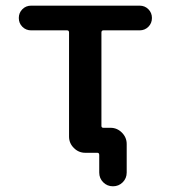

<svg xmlns="http://www.w3.org/2000/svg" viewBox="-20 -565 603 683"><path d="M373 -110.4Q396.5 -110.4 413.6 -93.3Q430.7 -76.2 430.7 -52.7V48.8Q430.7 69.3 416.5 83.5Q402.3 97.7 381.8 97.7Q361.3 97.7 347.2 83.5Q333 69.3 333 48.8V-13.7Q333 -21.5 326.2 -21.5H297.9H283.2Q259.8 -21.5 242.7 -38.6Q225.6 -55.7 225.6 -79.1V-449.2Q225.6 -457 218.8 -457H90.8Q72.3 -457 59.6 -469.7Q46.9 -482.4 46.9 -501Q46.9 -519.5 59.6 -532.2Q72.3 -544.9 90.8 -544.9H476.6Q495.1 -544.9 507.8 -532.2Q520.5 -519.5 520.5 -501Q520.5 -482.4 507.8 -469.7Q495.1 -457 476.6 -457H347.7Q340.8 -457 340.8 -449.2V-117.2Q340.8 -110.4 347.7 -110.4Z"/></svg>

Font: Gen Jyuu Gothic P Medium
Style: Regular
Weight: 500
Designer: [Source Han Sans]
Ryoko NISHIZUKA  (kana & ideographs); Paul D. Hunt (Latin, Greek & Cyrillic); Wenlong ZHANG  (bopomofo
Version: Version 1.002.20150607